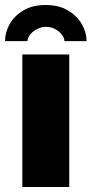

<svg xmlns="http://www.w3.org/2000/svg" viewBox="-38 -745 365 765"><path d="M51 0V-528H238V0ZM144 -725Q197 -725 233.5 -703Q270 -681 288.5 -648Q307 -615 307 -581H219Q218 -595 208 -607.5Q198 -620 182 -629Q166 -638 144 -638Q128 -638 111.5 -630Q95 -622 84 -609.5Q73 -597 71 -581H-18Q-18 -615 0 -648Q18 -681 54.5 -703Q91 -725 144 -725Z"/></svg>

Font: Archivo SemiCondensed Black
Style: Regular
Weight: 900
Width: 4
Designer: Hector Gatti
Foundry: Omnibus-Type
Version: Version 2.001